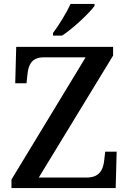

<svg xmlns="http://www.w3.org/2000/svg" viewBox="-20 -951 652 971"><path d="M248 -784V-771H294C350 -807 433 -886 458 -921V-931H337C316 -886 277 -822 248 -784ZM38 0H565L570 -184H512L507 -140C502 -94 484 -53 418 -53H176L552 -670V-714H62L57 -530H114L119 -576C124 -624 141 -661 201 -661H413L38 -43Z"/></svg>

Font: Noto Serif Medium
Style: Regular
Weight: 500
Designer: Monotype Design Team
Foundry: Monotype Imaging Inc.
Version: Version 2.013